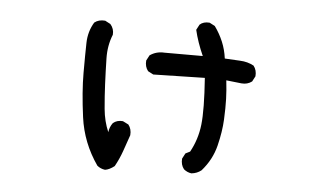

<svg xmlns="http://www.w3.org/2000/svg" viewBox="-44 -522 1087 676"><g transform="rotate(5 500.0 -184.0)"><path d="M349 90Q333 88 321 78Q268 2 256 -87.5Q244 -177 244 -243.5Q244 -310 245 -350Q246 -390 266 -423Q281 -435 304 -433L323 -423Q337 -407 335 -386Q319 -347 320 -301Q321 -255 323 -211Q325 -167 329 -123.5Q333 -80 349 -43Q351 -61 362 -76Q376 -88 397 -86L417 -76Q429 -61 427 -39Q417 -10 407 18.5Q397 47 382 74Q364 88 349 90ZM653 76Q638 74 626 64Q614 49 616 27L626 8L642 0Q667 -45 673 -98Q679 -151 671 -263L489 -259L470 -269Q458 -284 460 -306L470 -325Q493 -341 522 -339H657Q636 -386 626 -429L636 -448Q649 -460 671 -458L690 -448Q708 -423 719.5 -395.5Q731 -368 735 -337Q763 -335 789.5 -334Q816 -333 838 -321Q850 -306 848 -284L838 -265Q822 -253 801 -255L747 -261Q751 -226 752 -195.5Q753 -165 751 -122.5Q749 -80 736.5 -29.5Q724 21 688 62Q673 74 653 76Z"/></g></svg>

Font: Kosefont JP
Style: Regular
Weight: 400
Designer: Nozomi Seto 瀬戸のぞみ
Version: Version 3.00;June 19, 2020